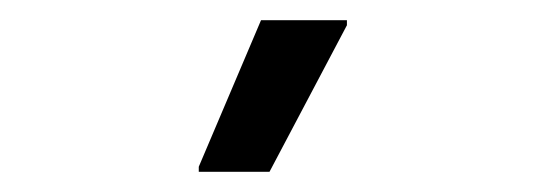

<svg xmlns="http://www.w3.org/2000/svg" viewBox="-20 -720 540 190"><path d="M246.7 -550 323.3 -695V-700H238.3L176.7 -555V-550Z"/></svg>

Font: Familjen Grotesk
Style: Regular
Weight: 400
Designer: Anders Wikstroem, Jonas Baeckman, Matilda Gysing, Kristian Moeller
Foundry: Familjen STHLM AB
Version: Version 2.000